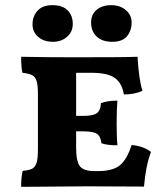

<svg xmlns="http://www.w3.org/2000/svg" viewBox="-20 -722 651 744"><path d="M565 -133Q545 -81 538 1L320 0L62 2Q62 -38 68 -60Q93 -62 105 -68.5Q117 -75 122 -92Q127 -109 127 -145V-356Q127 -391 122 -407.5Q117 -424 105 -430.5Q93 -437 67 -440Q62 -460 62 -502Q158 -500 275 -500Q470 -500 513 -502Q518 -414 532 -370Q501 -356 460 -356Q453 -399 425.5 -419.5Q398 -440 332 -440H275V-273H303Q342 -273 356 -284Q370 -295 371 -322Q395 -332 435 -332Q432 -298 432 -246Q432 -189 435 -159Q394 -159 373 -167Q370 -194 355.5 -203.5Q341 -213 303 -213H275V-150Q275 -97 289.5 -78Q304 -59 346 -59H359Q417 -59 444.5 -81.5Q472 -104 490 -160Q514 -158 534 -150.5Q554 -143 565 -133ZM106 -627Q106 -659 125.5 -680.5Q145 -702 183 -702Q222 -702 242 -682Q262 -662 262 -629Q262 -599 240 -579.5Q218 -560 185 -560Q150 -560 128 -579Q106 -598 106 -627ZM333 -635Q333 -666 354.5 -684Q376 -702 411 -702Q445 -702 467.5 -683Q490 -664 490 -635Q490 -603 472 -581.5Q454 -560 415 -560Q376 -560 354.5 -580.5Q333 -601 333 -635Z"/></svg>

Font: Vollkorn SC
Style: Bold
Weight: 700
Designer: Friedrich Althausen
Foundry: Friedrich Althausen
Version: Version 4.015